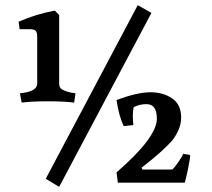

<svg xmlns="http://www.w3.org/2000/svg" viewBox="-20 -707 819 743"><path d="M157 -15 513 -687 566 -657 209 16ZM57 -346Q124 -352 124 -384V-565Q124 -581 118 -587.5Q112 -594 96 -594H56L52 -623Q121 -653 192 -666L209 -649V-384Q209 -367 220 -361Q239 -350 272 -346L267 -310Q227 -315 165 -315Q103 -315 64 -310ZM431 -40Q587 -175 587 -248Q587 -304 547 -304Q519 -304 497 -292Q494 -276 494 -258.5Q494 -241 496 -223L459 -219Q440 -257 431 -320Q512 -350 562 -350Q612 -350 646.5 -326Q681 -302 681 -253Q681 -225 669 -200Q657 -175 644 -160.5Q631 -146 604.5 -121.5Q578 -97 528 -58L531 -51H647Q655 -58 670 -79.5Q685 -101 689 -112L716 -107Q716 -95 708 -55.5Q700 -16 695 0H436Z"/></svg>

Font: Buenard
Style: Bold
Weight: 700
Foundry: FontFuror
Version: Version 1.002 2011